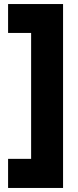

<svg xmlns="http://www.w3.org/2000/svg" viewBox="-20 -750 384 950"><path d="M20 180V36H134V-587H20V-730H292V180Z"/></svg>

Font: MuseoModerno ExtraBold
Style: Regular
Weight: 800
Designer: Pablo Cosgaya, Héctor Gatti, Marcela Romero, and the Authors of The MuseoModerno Project.
Foundry: Omnibus-Type Team
Version: Version 1.001